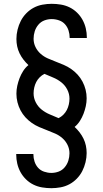

<svg xmlns="http://www.w3.org/2000/svg" viewBox="-20 -843 540 1006"><path d="M249 143Q225 143 201 139Q177 135 155.5 124.5Q134 114 116.5 97Q99 80 87.5 59Q76 38 70.5 14.5Q65 -9 65 -33Q65 -34 65 -34.5Q65 -35 65 -36H155Q155 -35 155 -35Q155 -35 155 -34Q155 -15 161 3.5Q167 22 179.5 36Q192 50 211 56.5Q230 63 249 63Q269 63 287.5 56Q306 49 319 33.5Q332 18 338 -1Q344 -20 344 -40Q344 -63 334 -83.5Q324 -104 307 -119Q290 -134 269.5 -143Q249 -152 228 -160Q207 -168 186 -177Q165 -186 146.5 -199Q128 -212 113 -228.5Q98 -245 87.5 -265Q77 -285 71.5 -307Q66 -329 66 -352Q66 -373 70.5 -393.5Q75 -414 82.5 -433.5Q90 -453 101.5 -471Q113 -489 129 -502Q115 -515 103 -530.5Q91 -546 82.5 -563.5Q74 -581 70 -600Q66 -619 66 -639Q66 -663 72 -687.5Q78 -712 89 -733.5Q100 -755 117.5 -773Q135 -791 156.5 -802.5Q178 -814 202.5 -818.5Q227 -823 251 -823Q275 -823 299 -819Q323 -815 344.5 -804.5Q366 -794 383.5 -777Q401 -760 412.5 -739Q424 -718 429.5 -694.5Q435 -671 435 -647Q435 -646 435 -645.5Q435 -645 435 -644H345Q345 -645 345 -645Q345 -645 345 -646Q345 -665 339 -683.5Q333 -702 320.5 -716Q308 -730 289 -736.5Q270 -743 251 -743Q231 -743 212.5 -736Q194 -729 181 -713.5Q168 -698 162 -679Q156 -660 156 -640Q156 -617 166 -596.5Q176 -576 193 -561Q210 -546 230.5 -537Q251 -528 272 -520Q293 -512 314 -503Q335 -494 353.5 -481Q372 -468 387 -451.5Q402 -435 412.5 -415Q423 -395 428.5 -373Q434 -351 434 -328Q434 -307 429.5 -286.5Q425 -266 417.5 -246.5Q410 -227 398.5 -209Q387 -191 371 -178Q385 -165 397 -149.5Q409 -134 417.5 -116.5Q426 -99 430 -80Q434 -61 434 -41Q434 -17 428 7.5Q422 32 411 53.5Q400 75 382.5 93Q365 111 343.5 122.5Q322 134 297.5 138.5Q273 143 249 143ZM287 -224Q301 -231 312 -242Q323 -253 330 -266.5Q337 -280 340.5 -295.5Q344 -311 344 -326Q344 -351 332.5 -373.5Q321 -396 301.5 -411.5Q282 -427 259 -436.5Q236 -446 213 -456Q199 -449 188 -438Q177 -427 170 -413.5Q163 -400 159.5 -384.5Q156 -369 156 -354Q156 -329 167.5 -306.5Q179 -284 198.5 -268.5Q218 -253 241 -243.5Q264 -234 287 -224Z"/></svg>

Font: Iosevka Slab Medium
Style: Regular
Weight: 500
Monospace: yes
Designer: Belleve Invis
Foundry: Belleve Invis
Version: Version 11.1.1; ttfautohint (v1.8.3)